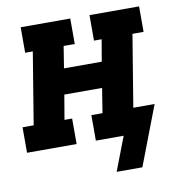

<svg xmlns="http://www.w3.org/2000/svg" viewBox="-78 -600 756 816"><g transform="rotate(-10 299.5 -192.0)"><path d="M471 146H360L416 0H296V-110H344L361 -216H198L180 -110H213V0H-1V-110H47L98 -420H65V-530H279V-420H231L216 -326H379L395 -420H362V-530H576V-420H528L477 -110H569Z"/></g></svg>

Font: Iosevka Slab XBdExObl
Style: Regular
Weight: 800
Width: 7
Italic angle: -9°
Monospace: yes
Designer: Belleve Invis
Foundry: Belleve Invis
Version: Version 11.1.0; ttfautohint (v1.8.3)